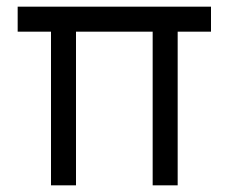

<svg xmlns="http://www.w3.org/2000/svg" viewBox="-20 -556 686 576"><path d="M133 -461H33V-536H613V-461H513V0H438V-461H208V0H133Z"/></svg>

Font: Eudoxus Sans
Style: Regular
Weight: 400
Designer: Stijn de Vries
Foundry: tokotype
Version: Version 2.005